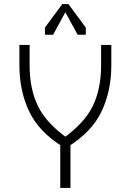

<svg xmlns="http://www.w3.org/2000/svg" viewBox="-20 -720 640 940"><path d="M290 0 315 -40Q208 -115 166.5 -199.5Q125 -284 125 -400V-500H75V-400Q75 -275 123 -174Q171 -73 290 0ZM310 0Q429 -73 477 -174Q525 -275 525 -400V-500H475V-400Q475 -284 433.5 -199.5Q392 -115 285 -40L290 0ZM275 -20V200H325V-20ZM360 -550H400V-585L315 -700H285L200 -585V-550H240L300 -660Z"/></svg>

Font: Millimetre
Style: Light
Weight: 200
Designer: Jérémy Landes
Version: Version 1.0